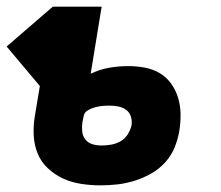

<svg xmlns="http://www.w3.org/2000/svg" viewBox="-45 -550 665 578"><path d="M258 8Q258 8 258 8Q258 8 258 8Q228 8 199 3.5Q170 -1 145 -12.5Q120 -24 99.5 -43Q79 -62 68.5 -87.5Q58 -113 56.5 -142.5Q55 -172 60 -201L75 -291L-25 -410L114 -530H261L228 -328Q255 -341 283.5 -346Q312 -351 341 -351Q366 -351 390.5 -346.5Q415 -342 435.5 -330Q456 -318 470 -298.5Q484 -279 491 -256Q498 -233 498.5 -208Q499 -183 495 -157Q491 -132 481 -107Q471 -82 452.5 -61.5Q434 -41 410 -27.5Q386 -14 360.5 -6Q335 2 309.5 5Q284 8 258 8ZM260 -112Q275 -112 289.5 -114.5Q304 -117 317.5 -124.5Q331 -132 339.5 -145.5Q348 -159 351 -173Q353 -186 349 -199Q345 -212 334.5 -219.5Q324 -227 311 -229.5Q298 -232 284 -232Q273 -232 262.5 -231Q252 -230 241 -227Q230 -224 219.5 -218Q209 -212 207 -201L203 -181Q201 -168 202.5 -154Q204 -140 212 -130Q220 -120 233 -116Q246 -112 260 -112Z"/></svg>

Font: Iosevka Curly Slab HvEx
Style: Italic
Weight: 900
Width: 7
Italic angle: -9°
Monospace: yes
Designer: Belleve Invis
Foundry: Belleve Invis
Version: Version 11.1.0; ttfautohint (v1.8.3)